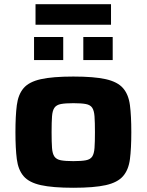

<svg xmlns="http://www.w3.org/2000/svg" viewBox="-20 -880 694 908"><path d="M327 8Q229 8 173 -4.5Q117 -17 91.5 -47Q66 -77 59.5 -127.5Q53 -178 53 -255Q53 -332 59.5 -382.5Q66 -433 91.5 -463Q117 -493 173 -505.5Q229 -518 327 -518Q425 -518 480.5 -505.5Q536 -493 562 -463Q588 -433 594.5 -382.5Q601 -332 601 -255Q601 -178 594.5 -127.5Q588 -77 562 -47Q536 -17 480.5 -4.5Q425 8 327 8ZM327 -118Q365 -118 386 -122Q407 -126 416 -139.5Q425 -153 427 -180.5Q429 -208 429 -255Q429 -302 427 -329.5Q425 -357 416 -370.5Q407 -384 386 -388Q365 -392 327 -392Q289 -392 268 -388Q247 -384 237.5 -370.5Q228 -357 226 -329.5Q224 -302 224 -255Q224 -208 226 -180.5Q228 -153 237.5 -139.5Q247 -126 268 -122Q289 -118 327 -118ZM141 -596V-705H279V-596ZM374 -596V-705H513V-596ZM148 -763V-860H505V-763Z"/></svg>

Font: Saira Expanded
Style: Bold
Weight: 700
Width: 7
Designer: Hector Gatti with collaboration of the Omnibus-Type team
Foundry: Omnibus-Type
Version: Version 1.100; ttfautohint (v1.8.3)